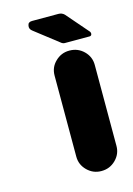

<svg xmlns="http://www.w3.org/2000/svg" viewBox="-94 -627 469 676"><g transform="rotate(-15 140.5 -289.0)"><path d="M278.8 -486.3Q282.2 -481 280.5 -475.8Q278.8 -470.7 272.5 -470.7H182.1Q176.8 -470.7 171.9 -474.1L84.5 -542Q71.8 -550.8 75.2 -564Q77.1 -575.7 91.3 -575.7H187.5Q200.2 -575.7 209 -566.9ZM190.4 -2Q161.1 -2 139.6 -23.2Q118.2 -44.4 118.2 -73.7V-369.1Q118.2 -399.4 139.6 -419.9Q161.1 -440.9 190.4 -440.9H191.4Q221.7 -440.9 243.2 -419.9Q264.6 -398.9 264.6 -369.1V-73.7Q264.6 -44.4 243.2 -23.2Q221.7 -2 191.4 -2Z"/></g></svg>

Font: Dyuthi
Style: Regular
Weight: 400
Designer: Hiran Venugopalan, Hussain K H and Suresh P for Sawthanthra Malayalam Computing (SMC)
Version: Version 3.0.0+20221109